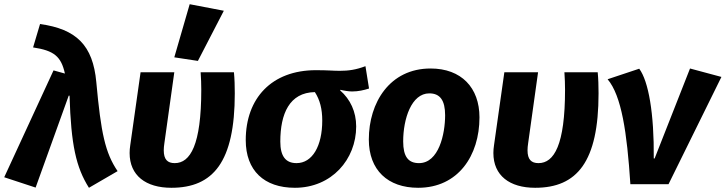

<svg xmlns="http://www.w3.org/2000/svg" viewBox="-52 -874 3443 911"><path d="M117 16 274 -420H278C285 -186 309 -80 370 17L506 -62C447 -149 427 -243 405 -484C389 -660 310 -736 138 -760L105 -649C205 -634 238 -606 256 -525L202 -540L-32 -33Z M887 -585 1010 -823 848 -854 775 -602ZM900 -531C902 -503 903 -475 903 -448C903 -186 851 -100 777 -100C743 -100 725 -117 725 -161C725 -171 726 -182 728 -195L775 -531H615L566 -185C564 -172 563 -160 563 -148C563 -41 640 17 761 17C960 17 1062 -106 1062 -431C1062 -466 1061 -500 1058 -531Z M1563 -448C1578 -444 1604 -440 1618 -440C1648 -440 1674 -446 1699 -454L1682 -560C1637 -543 1602 -538 1560 -538C1526 -538 1507 -541 1447 -541C1237 -541 1114 -408 1114 -209C1114 -65 1201 17 1347 17C1522 17 1638 -118 1638 -274C1638 -344 1610 -403 1562 -445ZM1477 -302C1477 -181 1430 -100 1355 -100C1304 -100 1278 -132 1278 -202C1278 -334 1321 -435 1442 -437C1466 -400 1477 -357 1477 -302Z M1991 -549C1797 -549 1698 -387 1698 -212C1698 -67 1788 17 1932 17C2122 17 2223 -136 2223 -317C2223 -458 2137 -549 1991 -549ZM1985 -431C2036 -431 2060 -398 2060 -327C2060 -238 2030 -100 1936 -100C1885 -100 1861 -131 1861 -203C1861 -310 1900 -431 1985 -431Z M2626 -531C2628 -503 2629 -475 2629 -448C2629 -186 2577 -100 2503 -100C2469 -100 2451 -117 2451 -161C2451 -171 2452 -182 2454 -195L2501 -531H2341L2292 -185C2290 -172 2289 -160 2289 -148C2289 -41 2366 17 2487 17C2686 17 2788 -106 2788 -431C2788 -466 2787 -500 2784 -531Z M3120 0 3371 -509 3222 -549 3054 -122H3050C3052 -336 3025 -489 2981 -548L2831 -498C2897 -420 2923 -246 2939 0Z"/></svg>

Font: Fira Sans OT
Style: Bold Italic
Weight: 700
Italic angle: -8°
Designer: Carrois Corporate & Edenspiekermann
Foundry: Carrois Corporate GbR & Edenspiekermann AG
Version: Version 2.001